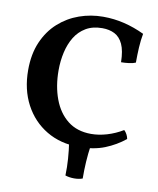

<svg xmlns="http://www.w3.org/2000/svg" viewBox="-93 -757 829 1006"><g transform="rotate(10 321.5 -254.5)"><path d="M366.6 9Q268.4 9 193.7 -35.5Q119.1 -80 77 -159.2Q35 -238.5 35 -342Q35 -427.4 63 -491.7Q91 -556 139 -599Q187 -642 247.9 -663.5Q308.7 -685 374.2 -685Q432.5 -685 487.1 -671.7Q541.7 -658.5 595.2 -633Q588.7 -598.5 586.4 -558.8Q584.2 -519 584.2 -478Q571.2 -472 549 -469.2Q526.8 -466.4 507.2 -466.4Q506.2 -527.5 490.1 -562.1Q473.9 -596.7 445.9 -610.9Q417.9 -625.2 380.1 -625.2Q329.1 -625.2 293 -603.8Q256.9 -582.3 234.9 -546.2Q213 -510 202.6 -464.2Q192.2 -418.3 192.2 -368.4Q192.2 -284.1 217.5 -216.1Q242.8 -148 292.7 -108.6Q342.7 -69.2 417.5 -69.2Q458.1 -69.2 501.6 -82.1Q545.1 -95 585.5 -119.4Q594.1 -111.7 600.4 -99.6Q606.7 -87.5 608.7 -75.8Q561.8 -37.7 503.5 -14.3Q445.2 9 366.6 9ZM323.3 168.5Q324.8 124.3 321.6 79.7Q318.4 35.2 311.9 -7.7H426.6Q420.2 35.2 417.4 79.7Q414.7 124.3 415.2 168.5Q395.9 175.7 370.5 175.7Q345.1 175.7 323.3 168.5Z"/></g></svg>

Font: Vollkorn
Style: Regular
Weight: 400
Designer: Friedrich Althausen
Foundry: Friedrich Althausen
Version: Version 5.001